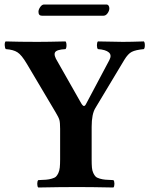

<svg xmlns="http://www.w3.org/2000/svg" viewBox="-20 -831 664 853"><path d="M439.9 -761.2H166Q150.9 -761.2 150.9 -778.8Q150.9 -788.6 158.7 -799.8Q166.5 -811 175.8 -811H452.1Q459 -811 462.4 -805.9Q465.8 -800.8 465.8 -793.9Q465.8 -783.2 458 -772.2Q450.2 -761.2 439.9 -761.2ZM387.2 -122.1Q387.2 -100.6 388.4 -86.7Q389.6 -72.8 394.5 -62.3Q399.4 -51.8 405 -46.4Q410.6 -41 423.3 -37.4Q436 -33.7 448.5 -32.7Q460.9 -31.7 483.9 -30.8Q488.3 -26.4 488.3 -14.4Q488.3 -2.4 483.9 2Q384.3 0 325.2 0Q247.6 0 149.9 2Q145.5 -2.4 145.5 -14.4Q145.5 -26.4 149.9 -30.8Q172.9 -31.7 185.3 -32.7Q197.8 -33.7 210.4 -37.4Q223.1 -41 228.8 -46.4Q234.4 -51.8 239.3 -62.3Q244.1 -72.8 245.6 -86.7Q247.1 -100.6 247.1 -122.1V-258.8Q247.1 -286.1 243.9 -297.9Q240.7 -309.6 227.1 -332L99.6 -546.9Q75.7 -587.4 57.6 -598.6Q39.6 -610.4 5.9 -612.8Q1.5 -617.2 1 -629.9Q0.5 -642.6 4.9 -647Q64.5 -645 147 -645Q190.9 -645 271 -647Q275.4 -642.6 275.4 -629.9Q275.4 -617.2 271 -612.8Q231 -610.8 224.4 -598.1Q217.8 -585.4 235.8 -557.1L340.3 -373Q347.7 -360.4 352.8 -360.1Q357.9 -359.9 362.8 -370.1L465.8 -564Q477.5 -585.9 463.6 -598.1Q449.7 -610.4 415 -612.8Q410.6 -617.2 410.6 -629.9Q410.6 -642.6 415 -647Q495.1 -645 525.9 -645Q559.6 -645 619.1 -647Q623.5 -642.6 623.5 -629.9Q623.5 -617.2 619.1 -612.8Q582.5 -609.4 565.4 -600.6Q548.8 -592.3 532.2 -564.9L403.8 -351.1Q387.2 -324.2 387.2 -267.6Z"/></svg>

Font: Linux Libertine G
Style: Bold
Weight: 700
Designer: Philipp H. Poll
Foundry: Philipp H. Poll
Version: Version 5.0.3